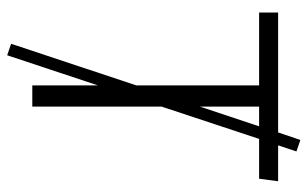

<svg xmlns="http://www.w3.org/2000/svg" viewBox="-181 -606 857 535"><g transform="rotate(90 247.5 -338.5)"><path d="M367 -632 277 -360V0H218V-183L134 70L102 59L218 -290V-632H15V-685H349L370 -747L402 -736L385 -685H485L478 -632ZM332 -632H277V-467Z"/></g></svg>

Font: Fira Sans Light
Style: Regular
Weight: 300
Designer: bBox Type GmbH & Carrois Corporate GbR & Edenspiekermann AG
Foundry: bBox Type GmbH & Carrois Corporate GbR & Edenspiekermann AG
Version: Version 4.301